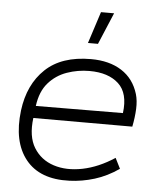

<svg xmlns="http://www.w3.org/2000/svg" viewBox="-52 -746 657 802"><g transform="rotate(5 277.0 -345.5)"><path d="M511 -237H96Q86 -159 115 -112Q144 -65 198 -47.5Q252 -30 319 -43.5Q386 -57 453 -101L475 -57Q426 -23 374 -7Q322 9 269 11Q145 16 85.5 -58Q26 -132 42 -264Q56 -374 124 -438.5Q192 -503 315 -503Q392 -503 443.5 -470Q495 -437 514 -374Q522 -347 520.5 -312Q519 -277 511 -237ZM313 -453Q264 -453 218.5 -437Q173 -421 141.5 -385Q110 -349 102 -288L467 -290Q478 -374 435 -413.5Q392 -453 313 -453ZM296 -569 339 -702H394L338 -569Z"/></g></svg>

Font: Kulim Park ExtraLight
Style: Italic
Weight: 275
Italic angle: -8°
Designer: Noponies / Dale Sattler
Foundry: Noponies
Version: Version 1.000; ttfautohint (v1.8.3)